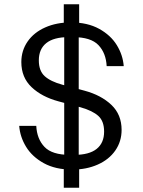

<svg xmlns="http://www.w3.org/2000/svg" viewBox="-20 -790 670 900"><path d="M70 -200H150Q153 -139 188.5 -101.5Q224 -64 308 -64H328Q398 -64 433 -92Q468 -120 468 -173Q468 -222 441 -246.5Q414 -271 358 -287L254 -315Q176 -336 128 -381.5Q80 -427 80 -499Q80 -553 109.5 -595.5Q139 -638 192 -661.5Q245 -685 312 -685Q390 -685 444.5 -655Q499 -625 527.5 -578.5Q556 -532 560 -480H480Q477 -541 441.5 -578.5Q406 -616 322 -616H302Q232 -616 197 -588Q162 -560 162 -507Q162 -458 189.5 -433Q217 -408 272 -393L376 -365Q454 -344 502 -298.5Q550 -253 550 -181Q550 -127 520.5 -84.5Q491 -42 438 -18.5Q385 5 318 5Q240 5 185.5 -25Q131 -55 102.5 -101.5Q74 -148 70 -200ZM279 -20 281 -40V-640L279 -660V-770H351V-660L349 -640V-40L351 -20V90H279Z"/></svg>

Font: TASA Orbiter VF Text
Style: Regular
Weight: 400
Designer: Weizhong Zhang
Foundry: 本地遙控
Version: Version 1.001;Glyphs 3.2 (3192)